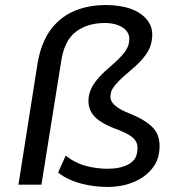

<svg xmlns="http://www.w3.org/2000/svg" viewBox="-20 -731 711 760"><path d="M407 9Q370 9 332.5 2.5Q295 -4 263.5 -17Q232 -30 210 -48L240 -115Q278 -85 321 -74Q364 -63 405 -63Q457 -63 488.5 -80.5Q520 -98 523 -130Q527 -153 519.5 -168.5Q512 -184 491.5 -196.5Q471 -209 435 -222Q373 -246 349.5 -275Q326 -304 331 -346Q334 -367 344 -386Q354 -405 373.5 -426.5Q393 -448 424 -474Q455 -501 471.5 -522Q488 -543 491 -565Q495 -590 482.5 -606.5Q470 -623 447 -631.5Q424 -640 395 -640Q326 -640 280 -605Q234 -570 222 -487L144 0H53L129 -482Q142 -558 177.5 -609Q213 -660 269.5 -685.5Q326 -711 400 -711Q458 -711 500.5 -695Q543 -679 565.5 -648Q588 -617 581 -574Q579 -553 568.5 -533Q558 -513 539 -492Q520 -471 491 -447Q469 -429 453 -413Q437 -397 428 -383.5Q419 -370 418 -357Q415 -342 421.5 -330Q428 -318 445 -306Q462 -294 492 -282Q560 -255 589 -221.5Q618 -188 610 -129Q605 -89 577 -57.5Q549 -26 504.5 -8.5Q460 9 407 9Z"/></svg>

Font: Nunito Sans 7pt
Style: Italic
Weight: 400
Italic angle: -9°
Designer: Vernon Adams
Foundry: Vernon Adams
Version: Version 3.101;gftools[0.9.27]